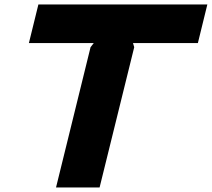

<svg xmlns="http://www.w3.org/2000/svg" viewBox="-20 -830 938 850"><path d="M897.9 -810.1 856 -639.2H568.8L574.2 -621.1L420.9 0H228L380.9 -621.1L395 -639.2H107.9L149.9 -810.1Z"/></svg>

Font: Sinkin Sans 800 Black Italic
Style: Regular
Weight: 900
Italic angle: -112°
Designer: Keith Bates
Foundry: K-Type
Version: Sinkin Sans (version 1.0)  by Keith Bates   •   © 2014   www